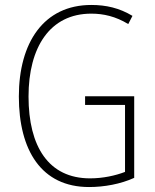

<svg xmlns="http://www.w3.org/2000/svg" viewBox="-20 -744 624 774"><path d="M323 -356V-321H484V-51C445 -36 395 -25 343 -25C176 -25 95 -153 95 -355C95 -553 181 -689 348 -689C397 -689 446 -678 497 -647L514 -680C461 -712 407 -724 348 -724C156 -724 56 -572 56 -355C56 -138 147 10 339 10C400 10 466 -2 521 -27V-356Z"/></svg>

Font: Noto Sans Devanagari UI Condensed ExtraLight
Style: Regular
Weight: 200
Width: 3
Designer: Jelle Bosma - Monotype Design Team
Foundry: Monotype Imaging Inc.
Version: Version 2.004